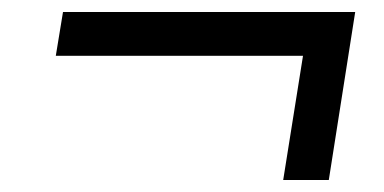

<svg xmlns="http://www.w3.org/2000/svg" viewBox="-20 -445 640 320"><path d="M452 -145 485 -352H73L85 -425H572L528 -145Z"/></svg>

Font: Nunito Sans SemiBold
Style: Italic
Weight: 600
Italic angle: -9°
Designer: Vernon Adams
Foundry: Vernon Adams
Version: Version 3.006; ttfautohint (v1.8.3)